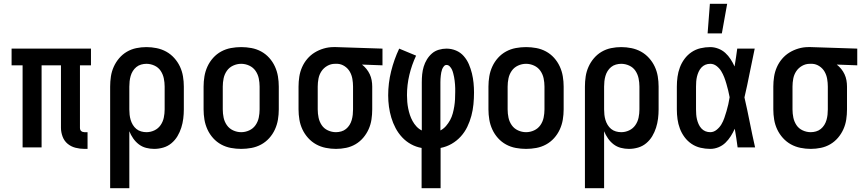

<svg xmlns="http://www.w3.org/2000/svg" viewBox="-20 -776 4540 1011"><path d="M425 8Q401 8 377.5 2Q354 -4 336 -19Q318 -34 309.5 -57Q301 -80 301 -103V-432H199V0H99V-432H41V-520H459V-432H401V-103Q401 -98 402.5 -93.5Q404 -89 407.5 -86Q411 -83 415.5 -81.5Q420 -80 425 -80H441V8Z M560 215V-320Q560 -347 564 -373.5Q568 -400 579 -424.5Q590 -449 607.5 -469.5Q625 -490 648 -503.5Q671 -517 697.5 -522.5Q724 -528 751 -528Q778 -528 805 -522.5Q832 -517 855.5 -504Q879 -491 897.5 -470.5Q916 -450 927.5 -425.5Q939 -401 943.5 -374Q948 -347 948 -320V-200Q948 -176 945 -151.5Q942 -127 934.5 -103.5Q927 -80 914.5 -59Q902 -38 883 -22Q864 -6 840 1Q816 8 792 8Q770 8 749 2.5Q728 -3 711 -16Q694 -29 681.5 -47Q669 -65 661 -85V215ZM751 -80Q773 -80 793 -89.5Q813 -99 825.5 -117Q838 -135 842.5 -156.5Q847 -178 847 -200V-320Q847 -342 842.5 -363.5Q838 -385 826 -403Q814 -421 793.5 -430.5Q773 -440 751 -440Q737 -440 723 -436Q709 -432 698 -423Q687 -414 679.5 -402Q672 -390 668 -376Q664 -362 662.5 -348Q661 -334 661 -320V-200Q661 -186 662.5 -172Q664 -158 668 -144.5Q672 -131 679.5 -118.5Q687 -106 698 -97Q709 -88 723 -84Q737 -80 751 -80Z M1250 8Q1223 8 1196 3Q1169 -2 1145 -15Q1121 -28 1102.5 -48.5Q1084 -69 1072.5 -94Q1061 -119 1056.5 -146Q1052 -173 1052 -200V-320Q1052 -347 1056.5 -374Q1061 -401 1072.5 -426Q1084 -451 1102.5 -471.5Q1121 -492 1145 -505Q1169 -518 1196 -523Q1223 -528 1250 -528Q1277 -528 1304 -523Q1331 -518 1355 -505Q1379 -492 1397.5 -471.5Q1416 -451 1427.5 -426Q1439 -401 1443.5 -374Q1448 -347 1448 -320V-200Q1448 -173 1443.5 -146Q1439 -119 1427.5 -94Q1416 -69 1397.5 -48.5Q1379 -28 1355 -15Q1331 -2 1304 3Q1277 8 1250 8ZM1250 -80Q1272 -80 1292.5 -89.5Q1313 -99 1325.5 -117Q1338 -135 1342.5 -156.5Q1347 -178 1347 -200V-320Q1347 -342 1342.5 -363.5Q1338 -385 1325.5 -403Q1313 -421 1292.5 -430.5Q1272 -440 1250 -440Q1228 -440 1207.5 -430.5Q1187 -421 1174.5 -403Q1162 -385 1157.5 -363.5Q1153 -342 1153 -320V-200Q1153 -178 1157.5 -156.5Q1162 -135 1174.5 -117Q1187 -99 1207.5 -89.5Q1228 -80 1250 -80Z M1749 8Q1722 8 1695 2.5Q1668 -3 1644.5 -16Q1621 -29 1602.5 -49.5Q1584 -70 1572.5 -94.5Q1561 -119 1556.5 -146Q1552 -173 1552 -200V-320Q1552 -346 1556 -372Q1560 -398 1570.5 -422Q1581 -446 1598 -466Q1615 -486 1637 -499.5Q1659 -513 1684.5 -520.5Q1710 -528 1736 -528H1750L1994 -520V-432L1886 -436Q1899 -426 1909.5 -413Q1920 -400 1927 -385Q1934 -370 1937 -353.5Q1940 -337 1940 -320V-200Q1940 -173 1936 -146.5Q1932 -120 1921 -95.5Q1910 -71 1892.5 -50.5Q1875 -30 1852 -16.5Q1829 -3 1802.5 2.5Q1776 8 1749 8ZM1749 -80Q1763 -80 1777 -84Q1791 -88 1802 -97Q1813 -106 1820.5 -118Q1828 -130 1832 -144Q1836 -158 1837.5 -172Q1839 -186 1839 -200V-320Q1839 -340 1835.5 -360.5Q1832 -381 1822 -398.5Q1812 -416 1794.5 -427.5Q1777 -439 1757 -440H1744Q1722 -440 1703 -429Q1684 -418 1672.5 -400.5Q1661 -383 1657 -362Q1653 -341 1653 -320V-200Q1653 -178 1657.5 -156.5Q1662 -135 1674 -117Q1686 -99 1706.5 -89.5Q1727 -80 1749 -80Z M2200 215V3Q2171 -2 2144.5 -16.5Q2118 -31 2097.5 -53Q2077 -75 2063 -101.5Q2049 -128 2040.5 -156.5Q2032 -185 2028 -214.5Q2024 -244 2024 -274Q2024 -338 2039.5 -400.5Q2055 -463 2082 -520L2171 -483Q2148 -434 2135.5 -381.5Q2123 -329 2123 -275Q2123 -257 2124.5 -239.5Q2126 -222 2129.5 -204.5Q2133 -187 2138.5 -170.5Q2144 -154 2152.5 -138.5Q2161 -123 2173 -110Q2185 -97 2201 -89V-343Q2201 -364 2203 -384.5Q2205 -405 2211 -425Q2217 -445 2228 -463Q2239 -481 2254.5 -494.5Q2270 -508 2290.5 -514Q2311 -520 2331 -520Q2357 -520 2381 -510Q2405 -500 2422 -480.5Q2439 -461 2449 -437.5Q2459 -414 2465 -389.5Q2471 -365 2473.5 -339.5Q2476 -314 2476 -289Q2476 -258 2473 -227Q2470 -196 2462 -166Q2454 -136 2440.5 -108Q2427 -80 2406 -57Q2385 -34 2358 -18.5Q2331 -3 2300 3V215ZM2299 -89Q2316 -98 2328.5 -112.5Q2341 -127 2350 -143.5Q2359 -160 2364 -178.5Q2369 -197 2372 -215.5Q2375 -234 2376 -253Q2377 -272 2377 -291Q2377 -301 2377 -311Q2377 -321 2376 -331Q2375 -341 2374 -351Q2373 -361 2371 -370.5Q2369 -380 2366.5 -390Q2364 -400 2360 -409Q2356 -418 2348.5 -426Q2341 -434 2331 -434Q2323 -434 2317 -426.5Q2311 -419 2308 -411Q2305 -403 2303.5 -394.5Q2302 -386 2301 -377.5Q2300 -369 2299.5 -360.5Q2299 -352 2299 -343Z M2750 8Q2723 8 2696 3Q2669 -2 2645 -15Q2621 -28 2602.5 -48.5Q2584 -69 2572.5 -94Q2561 -119 2556.5 -146Q2552 -173 2552 -200V-320Q2552 -347 2556.5 -374Q2561 -401 2572.5 -426Q2584 -451 2602.5 -471.5Q2621 -492 2645 -505Q2669 -518 2696 -523Q2723 -528 2750 -528Q2777 -528 2804 -523Q2831 -518 2855 -505Q2879 -492 2897.5 -471.5Q2916 -451 2927.5 -426Q2939 -401 2943.5 -374Q2948 -347 2948 -320V-200Q2948 -173 2943.5 -146Q2939 -119 2927.5 -94Q2916 -69 2897.5 -48.5Q2879 -28 2855 -15Q2831 -2 2804 3Q2777 8 2750 8ZM2750 -80Q2772 -80 2792.5 -89.5Q2813 -99 2825.5 -117Q2838 -135 2842.5 -156.5Q2847 -178 2847 -200V-320Q2847 -342 2842.5 -363.5Q2838 -385 2825.5 -403Q2813 -421 2792.5 -430.5Q2772 -440 2750 -440Q2728 -440 2707.5 -430.5Q2687 -421 2674.5 -403Q2662 -385 2657.5 -363.5Q2653 -342 2653 -320V-200Q2653 -178 2657.5 -156.5Q2662 -135 2674.5 -117Q2687 -99 2707.5 -89.5Q2728 -80 2750 -80Z M3060 215V-320Q3060 -347 3064 -373.5Q3068 -400 3079 -424.5Q3090 -449 3107.5 -469.5Q3125 -490 3148 -503.5Q3171 -517 3197.5 -522.5Q3224 -528 3251 -528Q3278 -528 3305 -522.5Q3332 -517 3355.5 -504Q3379 -491 3397.5 -470.5Q3416 -450 3427.5 -425.5Q3439 -401 3443.5 -374Q3448 -347 3448 -320V-200Q3448 -176 3445 -151.5Q3442 -127 3434.5 -103.5Q3427 -80 3414.5 -59Q3402 -38 3383 -22Q3364 -6 3340 1Q3316 8 3292 8Q3270 8 3249 2.5Q3228 -3 3211 -16Q3194 -29 3181.5 -47Q3169 -65 3161 -85V215ZM3251 -80Q3273 -80 3293 -89.5Q3313 -99 3325.5 -117Q3338 -135 3342.5 -156.5Q3347 -178 3347 -200V-320Q3347 -342 3342.5 -363.5Q3338 -385 3326 -403Q3314 -421 3293.5 -430.5Q3273 -440 3251 -440Q3237 -440 3223 -436Q3209 -432 3198 -423Q3187 -414 3179.5 -402Q3172 -390 3168 -376Q3164 -362 3162.5 -348Q3161 -334 3161 -320V-200Q3161 -186 3162.5 -172Q3164 -158 3168 -144.5Q3172 -131 3179.5 -118.5Q3187 -106 3198 -97Q3209 -88 3223 -84Q3237 -80 3251 -80Z M3720 8Q3694 8 3668.5 2Q3643 -4 3621.5 -18.5Q3600 -33 3584.5 -54Q3569 -75 3560 -99Q3551 -123 3547.5 -148.5Q3544 -174 3544 -200V-320Q3544 -346 3547.5 -371.5Q3551 -397 3560 -421Q3569 -445 3584.5 -466Q3600 -487 3621.5 -501.5Q3643 -516 3668.5 -522Q3694 -528 3720 -528Q3741 -528 3762 -520Q3783 -512 3799 -497.5Q3815 -483 3827 -464.5Q3839 -446 3848 -426Q3852 -450 3855.5 -473.5Q3859 -497 3862 -520H3954Q3940 -456 3927.5 -391.5Q3915 -327 3900 -263Q3915 -198 3928 -132Q3941 -66 3956 0H3864Q3861 -25 3857 -49.5Q3853 -74 3849 -98Q3840 -78 3828 -59Q3816 -40 3800 -24.5Q3784 -9 3763 -0.5Q3742 8 3720 8ZM3720 -80Q3738 -80 3753.5 -92.5Q3769 -105 3778.5 -121Q3788 -137 3794 -154.5Q3800 -172 3805.5 -190.5Q3811 -209 3815 -227Q3819 -245 3822 -264Q3819 -281 3814.5 -299Q3810 -317 3805 -334.5Q3800 -352 3793.5 -369Q3787 -386 3777.5 -401.5Q3768 -417 3753 -428.5Q3738 -440 3720 -440Q3706 -440 3694 -435Q3682 -430 3673 -420Q3664 -410 3658.5 -397.5Q3653 -385 3650 -372.5Q3647 -360 3646 -346.5Q3645 -333 3645 -320V-200Q3645 -187 3646 -173.5Q3647 -160 3650 -147.5Q3653 -135 3658.5 -122.5Q3664 -110 3673 -100Q3682 -90 3694 -85Q3706 -80 3720 -80ZM3706 -600 3718 -756H3809L3781 -600Z M4249 8Q4222 8 4195 2.5Q4168 -3 4144.5 -16Q4121 -29 4102.5 -49.5Q4084 -70 4072.5 -94.5Q4061 -119 4056.5 -146Q4052 -173 4052 -200V-320Q4052 -346 4056 -372Q4060 -398 4070.5 -422Q4081 -446 4098 -466Q4115 -486 4137 -499.5Q4159 -513 4184.5 -520.5Q4210 -528 4236 -528H4250L4494 -520V-432L4386 -436Q4399 -426 4409.5 -413Q4420 -400 4427 -385Q4434 -370 4437 -353.5Q4440 -337 4440 -320V-200Q4440 -173 4436 -146.5Q4432 -120 4421 -95.5Q4410 -71 4392.5 -50.5Q4375 -30 4352 -16.5Q4329 -3 4302.5 2.5Q4276 8 4249 8ZM4249 -80Q4263 -80 4277 -84Q4291 -88 4302 -97Q4313 -106 4320.5 -118Q4328 -130 4332 -144Q4336 -158 4337.5 -172Q4339 -186 4339 -200V-320Q4339 -340 4335.5 -360.5Q4332 -381 4322 -398.5Q4312 -416 4294.5 -427.5Q4277 -439 4257 -440H4244Q4222 -440 4203 -429Q4184 -418 4172.5 -400.5Q4161 -383 4157 -362Q4153 -341 4153 -320V-200Q4153 -178 4157.5 -156.5Q4162 -135 4174 -117Q4186 -99 4206.5 -89.5Q4227 -80 4249 -80Z"/></svg>

Font: Iosevka Curly Semibold
Style: Regular
Weight: 600
Monospace: yes
Designer: Belleve Invis
Foundry: Belleve Invis
Version: Version 22.1.2; ttfautohint (v1.8.4)